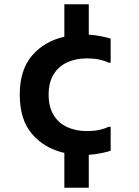

<svg xmlns="http://www.w3.org/2000/svg" viewBox="-20 -820 656 904"><path d="M283 64V-100Q188 -122 130.5 -189.5Q73 -257 73 -374Q73 -491 131 -558.5Q189 -626 283 -647V-800H398V-657Q429 -655 457.5 -649Q486 -643 501 -638V-525H491Q473 -534 448 -539.5Q423 -545 387 -545Q337 -545 296.5 -526.5Q256 -508 232.5 -470Q209 -432 209 -374Q209 -316 232.5 -278Q256 -240 296.5 -221.5Q337 -203 387 -203Q423 -203 448 -208.5Q473 -214 491 -223H501V-110Q486 -105 457 -99Q428 -93 398 -91V64Z"/></svg>

Font: Kufam SemiBold
Style: Regular
Weight: 600
Designer: Wael Morcos, Artur Schmal
Foundry: Original Type
Version: Version 1.300; ttfautohint (v1.8.3)